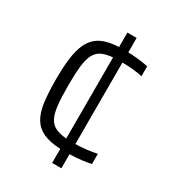

<svg xmlns="http://www.w3.org/2000/svg" viewBox="-172 -793 811 898"><g transform="rotate(30 233.5 -344.0)"><path d="M250 8V-68Q192 -71 157 -87Q122 -103 102.5 -135.5Q83 -168 76.5 -218.5Q70 -269 70 -342Q70 -420 79 -472Q88 -524 109 -555.5Q130 -587 164.5 -601.5Q199 -616 250 -618V-696H300V-618Q329 -617 356.5 -614Q384 -611 409 -606V-552Q389 -557 359 -560Q329 -563 300 -563V-123Q329 -123 360.5 -127Q392 -131 414 -136V-81Q393 -76 364.5 -72.5Q336 -69 300 -68V8ZM250 -562Q214 -559 191 -548Q168 -537 155.5 -512.5Q143 -488 138.5 -447Q134 -406 134 -343Q134 -279 138.5 -238Q143 -197 155.5 -173Q168 -149 191 -138Q214 -127 250 -124Z"/></g></svg>

Font: Azeri Sans Light
Style: Regular
Weight: 300
Designer: Hector Gatti & Omnibus-Type (original fonts) / Cristiano Sobral (main changes and remastering)
Version: Version 1.000; ttfautohint (v1.6)